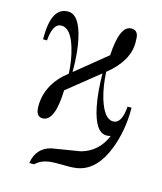

<svg xmlns="http://www.w3.org/2000/svg" viewBox="-105 -547 711 841"><g transform="rotate(15 251.0 -126.5)"><path d="M477 -134H459C455 -81 440 -55 414 -55C387 -55 365 -83 348 -138C337 -175 331 -215 329 -257C390 -306 420 -358 420 -414C420 -432 419 -444 416 -451C411 -463 402 -469 387 -469C352 -469 332 -423 327 -332L187 -218C187 -275 183 -324 174 -365C159 -434 135 -469 100 -469C50 -469 25 -423 25 -331V-323H43C47 -376 62 -402 88 -402C116 -402 138 -375 154 -322C165 -286 171 -248 173 -207C112 -160 81 -102 81 -35C81 -4 91 12 112 12C149 12 169 -36 172 -131L315 -246C316 -189 320 -139 329 -96C344 -24 368 12 402 12C409 12 416 11 421 9C400 61 363 94 312 108L183 129C140 140 114 169 107 216H129C146 199 168 190 197 187C208 186 229 185 262 186C289 187 310 185 326 181C378 168 418 125 445 54C466 -1 477 -61 477 -126Z"/></g></svg>

Font: Veleka
Style: Regular
Weight: 400
Designer: Stefan Peev, Context Ltd, 2016; SIL International, 1997-2014.
Foundry: Stefan Peev, Context Ltd, 2016
Version: Version 1.000